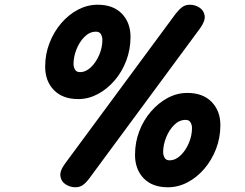

<svg xmlns="http://www.w3.org/2000/svg" viewBox="-20 -792 1038 812"><path d="M299 0Q277 0 258 -12Q239 -24 235.5 -46.5Q232 -69 255 -100L723 -734Q739 -754 752 -763Q765 -772 783 -772Q805 -772 823.5 -760Q842 -748 845.5 -726Q849 -704 826 -672L358 -38Q344 -19 330.5 -9.5Q317 0 299 0ZM311 -373Q245 -373 208 -411Q171 -449 171 -510Q171 -563 189.5 -610.5Q208 -658 239.5 -694.5Q271 -731 310.5 -751.5Q350 -772 393 -772Q459 -772 495.5 -734Q532 -696 532 -636Q532 -583 514 -535.5Q496 -488 464.5 -451.5Q433 -415 393.5 -394Q354 -373 311 -373ZM318 -487Q343 -487 364.5 -507.5Q386 -528 399.5 -559.5Q413 -591 413 -624Q413 -636 407 -647Q401 -658 386 -658Q359 -658 337.5 -636.5Q316 -615 303.5 -583.5Q291 -552 291 -522Q291 -509 297 -498Q303 -487 318 -487ZM690 0Q624 0 587.5 -38Q551 -76 551 -137Q551 -190 569 -237Q587 -284 618.5 -320.5Q650 -357 689.5 -378Q729 -399 772 -399Q838 -399 875 -361Q912 -323 912 -263Q912 -209 893.5 -161.5Q875 -114 843.5 -77.5Q812 -41 772.5 -20.5Q733 0 690 0ZM697 -114Q722 -114 743.5 -134.5Q765 -155 778.5 -186.5Q792 -218 792 -251Q792 -263 786 -274Q780 -285 765 -285Q738 -285 716.5 -263.5Q695 -242 682.5 -210.5Q670 -179 670 -149Q670 -136 676 -125Q682 -114 697 -114Z"/></svg>

Font: Edu TAS Beginner
Style: Bold
Weight: 700
Version: Version 1.003